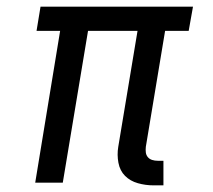

<svg xmlns="http://www.w3.org/2000/svg" viewBox="-20 -550 640 578"><path d="M442 8Q418 8 395 1.5Q372 -5 356.5 -20.5Q341 -36 336.5 -60Q332 -84 336 -108L394 -457H245L169 0H86L161 -457H90L102 -530H561L548 -457H477L419 -108Q418 -99 419 -91Q420 -83 425 -77Q430 -71 438 -68.5Q446 -66 455 -66H472V8Z"/></svg>

Font: Iosevka Curly Slab Extended
Style: Italic
Weight: 400
Width: 7
Italic angle: -9°
Monospace: yes
Designer: Belleve Invis
Foundry: Belleve Invis
Version: Version 11.1.0; ttfautohint (v1.8.3)